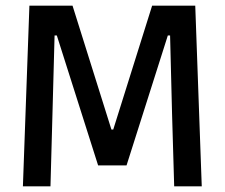

<svg xmlns="http://www.w3.org/2000/svg" viewBox="-20 -659 794 679"><path d="M158.5 0H61L84 -639H236.5L374 -201H380.5L518 -639H670.5L693.5 0H596L588.5 -255.5L581.5 -533.5H573.5L427.5 -74H327L181 -533.5H173L165.5 -255Z"/></svg>

Font: Anek Devanagari Medium
Style: Regular
Weight: 500
Designer: Kailash Malviya (Devanagari) & Yesha Goshar (Latin)
Foundry: Ek Type
Version: Version 1.003